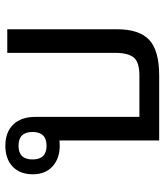

<svg xmlns="http://www.w3.org/2000/svg" viewBox="30 -630 600 699"><g transform="rotate(-90 329.5 -280.0)"><path d="M254 -72H404Q454 -72 470.5 -93Q487 -114 487 -159V-553H573V-154Q573 -72 534 -36Q495 0 405 0H168V-363Q159 -362 149 -362Q103 -362 74 -388Q45 -414 45 -460Q45 -507 73 -533.5Q101 -560 149 -560Q198 -560 226 -531.5Q254 -503 254 -450ZM149 -410Q199 -410 199 -461Q199 -512 149 -512Q99 -512 99 -461Q99 -410 149 -410Z"/></g></svg>

Font: Noto Sans Thai Looped
Style: Regular
Weight: 400
Designer: Sasikarn Vongin, Ben Mitchell
Foundry: The Fontpad Ltd
Version: Version 1.001; ttfautohint (v1.8.4.7-5d5b)